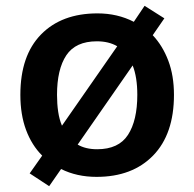

<svg xmlns="http://www.w3.org/2000/svg" viewBox="-20 -598 668 660"><path d="M578 -272Q578 -137 506.5 -63.5Q435 10 312 10Q244 10 190 -17L149 42L82 -2L125 -63Q89 -99 69.5 -151.5Q50 -204 50 -272Q50 -407 121 -479.5Q192 -552 315 -552Q384 -552 440 -523L477 -578L545 -535L505 -477Q539 -441 558.5 -389.5Q578 -338 578 -272ZM176 -272Q176 -241 180 -214Q184 -187 193 -166L383 -439Q354 -456 313 -456Q240 -456 208 -408Q176 -360 176 -272ZM452 -272Q452 -333 436 -373L247 -101Q274 -85 314 -85Q388 -85 420 -134.5Q452 -184 452 -272Z"/></svg>

Font: Noto Sans Lao Looped SemiBold
Style: Regular
Weight: 600
Designer: Mark Frömberg, Ben Mitchell
Foundry: The Fontpad Ltd
Version: Version 1.002; ttfautohint (v1.8.4.7-5d5b)